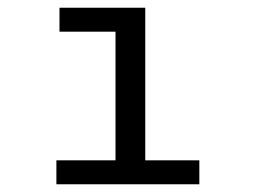

<svg xmlns="http://www.w3.org/2000/svg" viewBox="-20 -477 665 497"><path d="M126 0V-62H279V-395H134V-457H356V-62H496V0Z"/></svg>

Font: Inconsolata Expanded Thin
Style: Regular
Weight: 100
Width: 7
Monospace: yes
Designer: Raph Levien, Cyreal, Brenton Simpson
Foundry: Raph Levien, Cyreal, Google
Version: Version 3.100; ttfautohint (v1.8.4.7-5d5b)